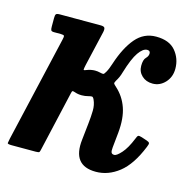

<svg xmlns="http://www.w3.org/2000/svg" viewBox="-97 -619 716 719"><g transform="rotate(15 261.0 -259.0)"><path d="M496 -125.5Q466 -51 424.2 -18.2Q382.5 14.5 334.5 14.5Q242.5 14.5 254.5 -88.5L261.5 -153Q264.5 -180 265 -203Q265.5 -226 257 -244.5Q253 -253.5 248.8 -254Q244.5 -254.5 235.5 -252Q222.5 -248.5 209.5 -248.5Q195 -248.5 182.5 -253Q175.5 -255.5 173 -254.8Q170.5 -254 169 -246.5L116 -15Q114 -5.5 112.2 -2.8Q110.5 0 98.5 0H6Q-11.5 0 -11.2 -4.2Q-11 -8.5 -8 -22L86.5 -431Q89.5 -443 88 -446.5Q86.5 -450 74.5 -450H49Q39.5 -450 37.2 -453.8Q35 -457.5 35 -468V-501Q35 -512.5 37.8 -516.2Q40.5 -520 52 -520H210Q223.5 -520 226.2 -515Q229 -510 226.5 -498L195 -362Q192 -348 192 -344Q192 -340 201 -344Q211 -348 219.2 -349.5Q227.5 -351 234.5 -351Q245 -351 254.5 -348.5Q263 -346.5 266.8 -346.8Q270.5 -347 276.5 -358Q280.5 -365 284 -373.8Q287.5 -382.5 291 -393.5Q312.5 -459 344 -496Q375.5 -533 423 -533Q474 -533 498.5 -503.8Q523 -474.5 523 -435Q523 -403 502.8 -381.2Q482.5 -359.5 454.5 -359.5Q429 -359.5 412.8 -374.8Q396.5 -390 396.5 -413Q396.5 -437 405.8 -446Q415 -455 415 -465.5Q415 -476.5 403 -476.5Q387 -476.5 370 -452.2Q353 -428 336 -371.5Q333 -360.5 328.8 -351.2Q324.5 -342 319.5 -334Q314.5 -325.5 316.2 -322.2Q318 -319 326.5 -311.5Q356.5 -284.5 370.2 -245.2Q384 -206 378.5 -149L372.5 -90Q371 -75.5 373.8 -70Q376.5 -64.5 385.5 -64.5Q394.5 -64.5 412.2 -84.2Q430 -104 446 -143.5Q450 -154.5 453.5 -156.5Q457 -158.5 468 -155L489 -148Q498 -145 499.5 -141Q501 -137 496 -125.5Z"/></g></svg>

Font: Besley* Narrow Semi
Style: Italic
Weight: 600
Width: 4
Italic angle: -13°
Designer: Owen Earl
Foundry: indestructible type*
Version: Version 3.000; ttfautohint (v1.8.3)